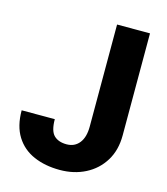

<svg xmlns="http://www.w3.org/2000/svg" viewBox="-108 -796 777 891"><g transform="rotate(15 280.5 -350.5)"><path d="M344.2 -220.7V-710.9H502.4V-220.7Q502.4 -149.4 470.5 -97.7Q438.5 -45.9 384 -18.1Q329.6 9.8 261.2 9.8Q190.9 9.8 136.2 -13.9Q81.5 -37.6 50.5 -86.9Q19.5 -136.2 19.5 -211.9H178.7Q178.7 -155.8 200.2 -134.5Q221.7 -113.3 261.2 -113.3Q299.8 -113.3 322 -141.4Q344.2 -169.4 344.2 -220.7Z"/></g></svg>

Font: Vazirmatn RD ExtraBold
Style: Regular
Weight: 800
Designer: Saber Rastikerdar
Foundry: Saber Rastikerdar
Version: Version 32.102